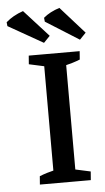

<svg xmlns="http://www.w3.org/2000/svg" viewBox="-91 -684 391 717"><g transform="rotate(-5 104.0 -325.5)"><path d="M84 -7.3V-476.6H166V-7.3ZM29.3 0 31.7 -31.2Q57.1 -41.5 93.8 -50.3L84 -13.7V-82H166V-13.7L157.7 -46.4L222.7 -32.2L220.2 0ZM220.7 -483.4 218.3 -452.1Q192.9 -441.9 156.2 -433.1L166 -469.7V-401.4H84V-469.7L92.3 -437L27.3 -451.2L29.8 -483.4ZM90.8 -525.9 -40 -600.1 -41.5 -614.7Q-15.6 -637.7 22.9 -650.9L114.3 -550.3ZM225.6 -525.9 100.6 -604.5 99.1 -619.1Q122.6 -639.2 159.2 -650.9L249 -550.3Z"/></g></svg>

Font: Markazi Text
Style: Regular
Weight: 400
Designer: Borna Izadpanah (Arabic designer), Fiona Ross (Arabic design director) and Florian Runge (Latin designer)
Foundry: Borna Izadpanah and Florian Runge
Version: Version 1.000